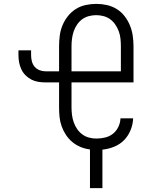

<svg xmlns="http://www.w3.org/2000/svg" viewBox="-20 -763 790 988"><path d="M443 205V6Q418 3 395 -6.5Q372 -16 353 -31.5Q334 -47 320 -68Q306 -89 297.5 -112.5Q289 -136 286.5 -160.5Q284 -185 284 -210V-339H214Q195 -339 176.5 -342Q158 -345 141.5 -353.5Q125 -362 111.5 -375.5Q98 -389 90 -406Q82 -423 78.5 -441.5Q75 -460 75 -479V-504H140V-479Q140 -463 144 -447.5Q148 -432 158 -420Q168 -408 183 -402Q198 -396 214 -396H284V-525Q284 -552 287.5 -579.5Q291 -607 301.5 -632.5Q312 -658 329.5 -680Q347 -702 370 -716.5Q393 -731 420.5 -737Q448 -743 475 -743Q503 -743 530 -737Q557 -731 580.5 -716.5Q604 -702 621 -680Q638 -658 648.5 -632.5Q659 -607 663 -579.5Q667 -552 667 -525V-339H348V-210Q348 -191 350.5 -171.5Q353 -152 359.5 -133.5Q366 -115 377 -99Q388 -83 403.5 -71.5Q419 -60 438 -55Q457 -50 476 -50Q499 -50 521.5 -55.5Q544 -61 561.5 -75Q579 -89 589 -110Q599 -131 600 -154H665Q664 -123 652 -93.5Q640 -64 618.5 -42Q597 -20 567.5 -8Q538 4 507 7V205ZM348 -396H602V-525Q602 -544 600 -563.5Q598 -583 591.5 -601Q585 -619 574 -635.5Q563 -652 547.5 -663.5Q532 -675 513 -680Q494 -685 475 -685Q456 -685 437 -680Q418 -675 402.5 -663.5Q387 -652 376 -635.5Q365 -619 359 -601Q353 -583 350.5 -563.5Q348 -544 348 -525Z"/></svg>

Font: Iosevka Aile Custom Light
Style: Regular
Weight: 300
Designer: Belleve Invis
Foundry: Belleve Invis
Version: Version 17.0.2; ttfautohint (v1.8.3)